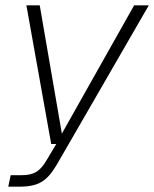

<svg xmlns="http://www.w3.org/2000/svg" viewBox="-20 -550 578 720"><path d="M11 150H52C126 150 157 129 195 64L538 -530H483L212 -49L129 -530H79L172 -10H191L157 47C130 94 107 107 59 107H20Z"/></svg>

Font: Geist ExtraLight
Style: Italic
Weight: 200
Italic angle: -12°
Designer: Basement.studio, Andrés Briganti, Mateo Zaragoza
Foundry: Basement.studio, Vercel, Andrés Briganti, Guido Ferreyra, Mateo Zaragoza
Version: Version 1.500